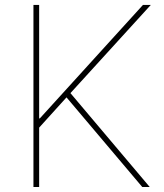

<svg xmlns="http://www.w3.org/2000/svg" viewBox="-20 -747 656 767"><path d="M578.1 0H548.3L245.7 -358L136.4 -237.2V0H113.6V-727.3H136.4V-274.1H139.2L551.1 -727.3H582.4L261.4 -375Z"/></svg>

Font: Linik Sans Thin
Style: Regular
Weight: 100
Designer: Fonts by Rasmus Andersson / Changes by Cristiano Sobral with parts from Marc Monis
Foundry: rsms
Version: Version 3.020; ttfautohint (v1.6)